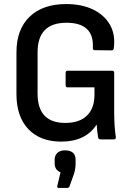

<svg xmlns="http://www.w3.org/2000/svg" viewBox="-20 -686 655 945"><path d="M281 11Q178 11 119.5 -50.5Q61 -112 61 -223V-428Q61 -541 125.5 -603.5Q190 -666 306 -666Q383 -666 438.5 -639Q494 -612 521.5 -563.5Q549 -515 540 -449Q539 -438 529 -438L447 -439Q436 -439 437 -450Q444 -574 307 -574Q165 -574 165 -429V-225Q165 -81 301 -81Q371 -81 408 -117Q445 -153 445 -220V-256H313Q303 -256 303 -267V-327Q303 -338 313 -338H532Q542 -338 542 -327V-137Q542 -64 550 -12Q552 0 540 0H474Q465 0 463 -9Q461 -21 459 -37.5Q457 -54 456 -72H455Q401 11 281 11ZM269 239Q260 239 262 229L278 162Q249 151 249 117V100Q249 79 262.5 66.5Q276 54 299 54Q352 54 352 100V119Q352 145 344 170L322 232Q319 239 311 239Z"/></svg>

Font: Sofia Sans Extra Cond
Style: Bold
Weight: 700
Width: 1
Designer: Botio Nikoltchev, Ani Petrova
Foundry: lettersoup
Version: Version 4.100; ttfautohint (v1.8.3)